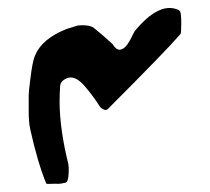

<svg xmlns="http://www.w3.org/2000/svg" viewBox="-20 -481 528 483"><path d="M214.4 -412.1Q237.8 -393.6 263.2 -370.1Q271.5 -356 280.8 -356Q296.4 -356 312 -389.6Q317.4 -401.4 321.8 -406.2Q367.7 -460.9 406.7 -460.9Q411.6 -460.9 416.5 -460Q430.7 -457 433.1 -452.1Q436 -446.3 436 -422.9Q436 -397.5 434.1 -395.5Q398.9 -354.5 251.5 -207Q246.6 -202.1 239.7 -206.1Q233.9 -209 231.9 -211.9Q213.4 -241.2 191.9 -265.6Q173.8 -286.1 157.7 -286.1Q152.3 -286.1 147.9 -284.2Q132.3 -277.3 131.3 -264.6Q129.9 -244.1 129.9 -224.1Q130.4 -154.8 151.9 -68.4Q153.3 -62.5 152.8 -46.9Q151.9 -22.9 145 -21.5Q132.3 -18.6 128.4 -18.6Q118.7 -19 110.8 -18.6Q97.2 -17.6 96.2 -19.5Q74.2 -73.7 56.2 -155.3Q52.2 -172.9 52.2 -200.2Q52.2 -209.5 52.2 -217Q52.2 -224.6 52.2 -231Q52.2 -237.3 52.2 -241.2Q52.2 -250 56.2 -281.2Q61.5 -326.2 67.9 -340.8Q85.4 -383.8 147.9 -408.2L176.3 -417Q181.6 -417.5 187 -417.5Q205.1 -417.5 214.4 -412.1Z"/></svg>

Font: LaylaThuluth
Style: Regular
Weight: 400
Version: Version 2.0